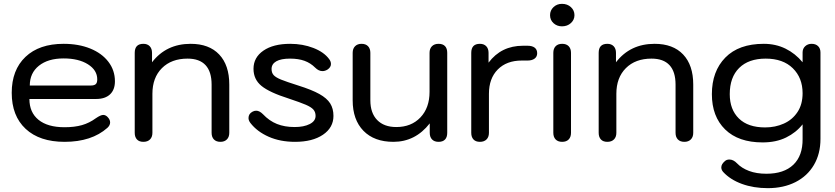

<svg xmlns="http://www.w3.org/2000/svg" viewBox="-20 -728 4347 999"><path d="M41 -245Q41 -364 112.5 -432Q184 -500 311 -500Q389 -500 449.5 -475.5Q510 -451 544 -406.5Q578 -362 578 -305Q578 -261 552.5 -237Q527 -213 480 -213H133Q133 -143 180.5 -104.5Q228 -66 316 -66Q368 -66 406.5 -77Q445 -88 479 -113Q504 -130 517 -130Q529 -130 539 -120Q553 -106 553 -91Q553 -76 539 -63Q457 10 316 10Q186 10 113.5 -57.5Q41 -125 41 -245ZM452 -283Q470 -283 478 -290Q486 -297 486 -315Q486 -363 437.5 -393.5Q389 -424 311 -424Q230 -424 182.5 -386Q135 -348 135 -283Z M681 -37V-453Q681 -500 726 -500Q747 -500 759 -487.5Q771 -475 771 -453V-404Q845 -500 972 -500Q1068 -500 1120.5 -444.5Q1173 -389 1173 -288V-37Q1173 -15 1160.5 -2.5Q1148 10 1127 10Q1105 10 1093 -2.5Q1081 -15 1081 -37V-288Q1081 -355 1049.5 -389Q1018 -423 956 -423Q872 -423 822.5 -373.5Q773 -324 773 -240V-37Q773 -15 760.5 -2.5Q748 10 726 10Q704 10 692.5 -2.5Q681 -15 681 -37Z M1283 -88Q1273 -101 1273 -114Q1273 -136 1294 -147Q1303 -152 1313 -152Q1330 -152 1348 -134Q1381 -99 1421 -83Q1461 -67 1513 -67Q1561 -67 1591.5 -82.5Q1622 -98 1622 -125Q1622 -145 1610.5 -158Q1599 -171 1571 -183Q1543 -195 1483 -215Q1382 -247 1340.5 -281Q1299 -315 1299 -370Q1299 -429 1350.5 -464.5Q1402 -500 1490 -500Q1555 -500 1610.5 -478.5Q1666 -457 1693 -420Q1702 -408 1702 -395Q1702 -378 1684 -366Q1671 -358 1658 -358Q1638 -358 1620 -376Q1596 -400 1564.5 -411.5Q1533 -423 1489 -423Q1442 -423 1417.5 -409Q1393 -395 1393 -369Q1393 -349 1404 -337Q1415 -325 1442 -314Q1469 -303 1532 -283Q1602 -261 1641.5 -239Q1681 -217 1698 -190Q1715 -163 1715 -125Q1715 -64 1660.5 -27Q1606 10 1515 10Q1438 10 1378 -16.5Q1318 -43 1283 -88Z M1815 -206V-453Q1815 -475 1827.5 -487.5Q1840 -500 1861 -500Q1883 -500 1895 -487.5Q1907 -475 1907 -453V-206Q1907 -140 1942.5 -103.5Q1978 -67 2042 -67Q2120 -67 2167.5 -117Q2215 -167 2215 -250V-453Q2215 -475 2227.5 -487.5Q2240 -500 2262 -500Q2284 -500 2295.5 -488Q2307 -476 2307 -453V-37Q2307 -14 2295.5 -2Q2284 10 2262 10Q2240 10 2228 -2.5Q2216 -15 2216 -37V-86Q2141 10 2027 10Q1927 10 1871 -47.5Q1815 -105 1815 -206Z M2432 -37V-453Q2432 -500 2477 -500Q2498 -500 2510 -487.5Q2522 -475 2522 -453V-402Q2588 -490 2701 -490H2725Q2749 -490 2762 -480Q2775 -470 2775 -451Q2775 -433 2761.5 -423Q2748 -413 2725 -413H2695Q2616 -413 2570 -366.5Q2524 -320 2524 -240V-37Q2524 -15 2511.5 -2.5Q2499 10 2477 10Q2455 10 2443.5 -2.5Q2432 -15 2432 -37Z M2842 -649Q2842 -674 2860 -691Q2878 -708 2904 -708Q2932 -708 2950.5 -691Q2969 -674 2969 -649Q2969 -625 2950.5 -608Q2932 -591 2904 -591Q2878 -591 2860 -607.5Q2842 -624 2842 -649ZM2859 -37V-453Q2859 -475 2871 -487.5Q2883 -500 2905 -500Q2927 -500 2939 -487.5Q2951 -475 2951 -453V-37Q2951 -15 2939 -2.5Q2927 10 2905 10Q2883 10 2871 -2.5Q2859 -15 2859 -37Z M3095 -37V-453Q3095 -500 3140 -500Q3161 -500 3173 -487.5Q3185 -475 3185 -453V-404Q3259 -500 3386 -500Q3482 -500 3534.5 -444.5Q3587 -389 3587 -288V-37Q3587 -15 3574.5 -2.5Q3562 10 3541 10Q3519 10 3507 -2.5Q3495 -15 3495 -37V-288Q3495 -355 3463.5 -389Q3432 -423 3370 -423Q3286 -423 3236.5 -373.5Q3187 -324 3187 -240V-37Q3187 -15 3174.5 -2.5Q3162 10 3140 10Q3118 10 3106.5 -2.5Q3095 -15 3095 -37Z M3743 167Q3733 156 3733 143Q3733 126 3752 110Q3761 102 3775 102Q3796 102 3815 122Q3839 147 3877.5 161.5Q3916 176 3968 176Q4059 176 4108 129Q4157 82 4156 -5V-81Q4122 -38 4070 -12.5Q4018 13 3948 13Q3822 13 3753 -54.5Q3684 -122 3684 -238Q3684 -357 3754 -428.5Q3824 -500 3954 -500Q4016 -500 4067 -475Q4118 -450 4156 -404V-455Q4156 -475 4169.5 -487.5Q4183 -500 4203 -500Q4224 -500 4236.5 -488Q4249 -476 4249 -455V-5Q4249 72 4215 130Q4181 188 4119 219.5Q4057 251 3975 251Q3901 251 3840.5 229Q3780 207 3743 167ZM4156 -243Q4156 -323 4105 -373Q4054 -423 3964 -423Q3875 -423 3826 -374.5Q3777 -326 3777 -238Q3777 -158 3824.5 -111.5Q3872 -65 3961 -65Q4014 -65 4058.5 -85Q4103 -105 4129.5 -145Q4156 -185 4156 -243Z"/></svg>

Font: Kodchasan Medium
Style: Regular
Weight: 500
Designer: Katatrad Aksorn Co.,Ltd.
Foundry: Cadson Demak Co.,Ltd.
Version: Version 1.000; ttfautohint (v1.6)